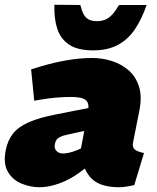

<svg xmlns="http://www.w3.org/2000/svg" viewBox="-39 -779 661 808"><path d="M526 0Q508 4 491 6.5Q474 9 463 9Q379 9 343 -31Q307 -71 308 -126L301 -151L331 -309Q338 -344 322.5 -357.5Q307 -371 259 -371Q228 -371 195 -368Q162 -365 127 -359L105 -355L92 -487L131 -499Q187 -516 243 -525.5Q299 -535 348 -535Q392 -535 432.5 -522Q473 -509 503 -482.5Q533 -456 546 -414.5Q559 -373 548 -316L521 -180Q517 -160 527.5 -150.5Q538 -141 567 -135ZM128 9Q90 9 52.5 -6Q15 -21 -5.5 -55.5Q-26 -90 -15 -146Q-7 -188 15.5 -216.5Q38 -245 82 -264.5Q126 -284 199 -298L341 -326L320 -229L243 -212Q224 -208 213.5 -202.5Q203 -197 198.5 -190Q194 -183 192 -173Q188 -155 198.5 -144Q209 -133 225 -133Q237 -133 252.5 -136.5Q268 -140 285 -147L312 -159L346 -90L293 -51Q253 -22 209 -6.5Q165 9 128 9ZM353 -567Q288 -567 252 -591Q216 -615 202 -658Q188 -701 190 -759L299 -758Q305 -734 313 -719Q321 -704 334.5 -697Q348 -690 369 -690Q390 -690 405.5 -697Q421 -704 434.5 -719Q448 -734 462 -758H578Q558 -700 529.5 -657Q501 -614 458 -590.5Q415 -567 353 -567Z"/></svg>

Font: REM Black
Style: Italic
Weight: 900
Italic angle: -11°
Designer: Octavio Pardo
Foundry: Ashler Design
Version: Version 1.005;gftools[0.9.28]